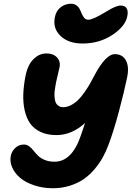

<svg xmlns="http://www.w3.org/2000/svg" viewBox="-20 -1002 708 1032"><path d="M423.8 -768.1Q348.1 -768.1 305.4 -808.8Q262.7 -849.6 274.9 -909.2Q281.2 -943.8 305.9 -962.9Q330.6 -981.9 361.8 -981.9Q397.5 -981.9 413.1 -942.9Q418 -930.7 420.9 -924.8Q423.8 -918.9 429 -910.9Q434.1 -902.8 440.4 -899.4Q446.8 -896 455.1 -896Q480 -896 553.2 -940.9Q604 -972.2 627.9 -972.2Q651.9 -972.2 660.9 -956.8Q669.9 -941.4 664.1 -914.1Q653.3 -859.9 583.5 -814Q513.7 -768.1 423.8 -768.1ZM264.2 9.8Q210 9.8 163.6 -5.9Q117.2 -21.5 88.1 -46.1Q59.1 -70.8 45.4 -102.3Q31.7 -133.8 38.1 -165Q43 -188.5 62 -206.8Q81.1 -225.1 108.9 -225.1Q124 -225.1 136.7 -215.6Q149.4 -206.1 160.2 -192.4Q170.9 -178.7 184.3 -165.3Q197.8 -151.9 220.5 -142.3Q243.2 -132.8 272.9 -132.8Q367.2 -132.8 415 -274.9Q418 -283.7 425.8 -306.6Q433.6 -329.6 437 -340.8Q365.7 -275.9 283.2 -275.9Q233.9 -275.9 197.8 -293Q161.6 -310.1 141.6 -339.1Q121.6 -368.2 112.5 -409.2Q103.5 -450.2 105.2 -496.1Q106.9 -542 117.2 -594.2Q123.5 -626.5 136.7 -652.3Q149.9 -678.2 174.3 -696.5Q198.7 -714.8 230 -714.8Q266.6 -714.8 286.6 -693.1Q306.6 -671.4 299.8 -639.2Q297.9 -628.9 291.5 -603.8Q285.2 -578.6 282.2 -563Q279.8 -550.3 278.1 -541.5Q276.4 -532.7 274.4 -517.1Q272.5 -501.5 272.7 -490.5Q272.9 -479.5 275.1 -466.3Q277.3 -453.1 282.5 -445.1Q287.6 -437 297.1 -431.4Q306.6 -425.8 319.8 -425.8Q341.3 -425.8 362.8 -437.5Q384.3 -449.2 400.6 -465.3Q417 -481.4 434.6 -506.8Q452.1 -532.2 462.9 -550.8Q473.6 -569.3 486.8 -595.2Q547.9 -710.9 597.2 -710.9Q638.7 -710.9 657 -676.8Q675.3 -642.6 663.1 -585Q648.4 -512.7 619.4 -403.8Q590.3 -294.9 563 -223.1Q549.3 -186.5 531.5 -154.5Q513.7 -122.6 487.3 -91.6Q460.9 -60.5 429.4 -38.8Q397.9 -17.1 355.2 -3.7Q312.5 9.8 264.2 9.8Z"/></svg>

Font: Shantell Sans Normal
Style: Italic
Weight: 800
Italic angle: -11.31°
Designer: Stephen Nixon, Anya Danilova, Shantell Martin
Foundry: Arrow Type
Version: Version 1.006;[559af2be0]